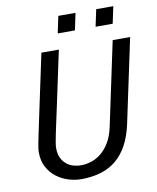

<svg xmlns="http://www.w3.org/2000/svg" viewBox="-97 -968 861 1053"><g transform="rotate(-10 334.0 -442.0)"><path d="M668.5 -710.9 569.3 -244.1Q555.2 -178.2 529.3 -130.1Q503.4 -82 466.1 -50.8Q428.7 -19.5 379.4 -4.6Q330.1 10.3 269.5 10.3Q234.9 10.3 198.7 -1Q162.6 -12.2 132.8 -34.9Q103 -57.6 84.2 -92.3Q65.4 -127 65.4 -173.8Q65.4 -179.7 65.7 -185.1Q65.9 -190.4 67.4 -199.7Q68.8 -209 71.5 -224.1Q74.2 -239.3 79.6 -264.4Q85 -289.6 92.8 -327.1Q100.6 -364.7 112.1 -418.5Q123.5 -472.2 138.9 -544.2Q154.3 -616.2 174.3 -710.9H271.5Q251.5 -616.7 236.1 -544.9Q220.7 -473.1 209.5 -420.2Q198.2 -367.2 190.2 -330.3Q182.1 -293.5 177 -268.8Q171.9 -244.1 169.2 -229.2Q166.5 -214.4 165 -205.3Q163.6 -196.3 163.3 -190.9Q163.1 -185.5 163.1 -179.2Q163.1 -148.9 173.3 -127.4Q183.6 -106 200 -92Q216.3 -78.1 237.5 -71.5Q258.8 -64.9 280.8 -64.9Q308.1 -64.9 337.4 -73.7Q366.7 -82.5 393.1 -103.5Q419.4 -124.5 440.4 -158.9Q461.4 -193.4 472.2 -244.1L571.3 -710.9ZM586.9 -799.3H491.7L511.7 -893.6H606.9ZM376.5 -799.3H280.8L300.8 -893.6H396.5Z"/></g></svg>

Font: Ufes Sans
Style: Italic
Weight: 400
Designer: Ricardo Esteves & Filipe Motta
Foundry: ProDesignUfes - Ricardo Esteves, Filipe Motta
Version: Version 2.0